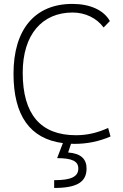

<svg xmlns="http://www.w3.org/2000/svg" viewBox="-20 -723 626 978"><path d="M360.4 9.8C423.3 9.8 484.4 -2.4 543 -27.8L530.8 -71.3C476.6 -46.4 423.3 -34.2 367.2 -34.2C187 -34.2 95.7 -140.1 95.7 -352.5C95.7 -548.3 195.8 -659.2 349.6 -659.2C414.1 -659.2 472.2 -631.3 507.8 -583L539.6 -615.7C508.8 -671.4 439 -703.1 348.6 -703.1C157.7 -703.1 48.8 -573.2 48.8 -347.7C48.8 -133.8 133.3 -15.6 300.3 5.9L271 82.5C347.2 82.5 378.9 98.1 378.9 135.3C378.9 177.2 342.3 194.8 255.9 194.8V234.4C371.6 234.4 420.9 204.6 420.9 135.3C420.9 87.9 393.1 58.6 327.1 53.7L341.8 9.3C347.7 9.8 354 9.8 360.4 9.8Z"/></svg>

Font: Cascadia Mono PL ExtraLight
Style: Regular
Weight: 200
Monospace: yes
Designer: Aaron Bell
Foundry: Saja Typeworks
Version: Version 2404.023